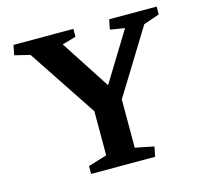

<svg xmlns="http://www.w3.org/2000/svg" viewBox="-103 -826 1005 942"><g transform="rotate(-15 399.5 -355.0)"><path d="M342 -69V-293L111 -641L33 -660L43 -710H347V-670L277 -650L440 -399L593 -648L519 -660L529 -710H770V-670L689 -642L487 -314V-69L582 -50L572 0H247V-40Z"/></g></svg>

Font: Brawler
Style: Bold
Weight: 700
Designer: Oleg Frolov, Haley Fiege
Foundry: Oleg Frolov, Haley Fiege
Version: Version 1.101; ttfautohint (v1.8.3)